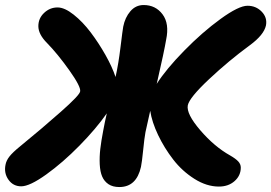

<svg xmlns="http://www.w3.org/2000/svg" viewBox="-48 -736 1089 771"><path d="M37.1 12.2Q4.9 12.2 -13.9 -14.2Q-32.7 -40.5 -25.9 -74.2Q-22.9 -91.3 -9.8 -107.9Q3.4 -124.5 32.2 -147.9Q120.1 -219.7 196 -286.9Q272 -354 273.9 -369.1Q277.3 -387.7 230.2 -453.9Q183.1 -520 141.1 -563Q106 -598.1 106 -630.9Q106 -662.6 129.2 -684.3Q152.3 -706.1 183.1 -706.1Q211.4 -706.1 247.8 -677.2Q284.2 -648.4 316.4 -605.7Q348.6 -563 375.7 -514.9Q402.8 -466.8 416 -426.8Q427.7 -479 436 -547.4Q444.3 -615.7 446.8 -628.9Q454.1 -666 475.6 -690.9Q497.1 -715.8 528.8 -715.8Q576.7 -715.8 604.7 -678.5Q632.8 -641.1 619.1 -576.2Q611.8 -532.2 582 -401.9L581.1 -398.9Q619.1 -458.5 691.9 -532.7Q764.6 -606.9 837.6 -659.9Q910.6 -712.9 945.8 -712.9Q980 -712.9 1002.9 -689.2Q1025.9 -665.5 1020 -633.8Q1011.7 -595.7 955.1 -554.2Q871.1 -492.7 791.7 -418.2Q712.4 -343.8 706.1 -313Q699.7 -278.8 756.3 -212.9Q813 -147 876 -111.8Q898.9 -98.6 908.9 -87.6Q918.9 -76.7 918.9 -63Q918.9 -30.8 894 -8.8Q869.1 13.2 831.1 13.2Q781.7 13.2 732.7 -17.8Q683.6 -48.8 647.7 -95.2Q611.8 -141.6 586.9 -193.8Q562 -246.1 555.2 -291Q536.6 -206.5 536.1 -205.1Q531.7 -181.6 526.9 -133.1Q522 -84.5 518.1 -65.9Q500 15.1 431.2 15.1Q404.8 15.1 387.7 3.7Q370.6 -7.8 362.3 -27.1Q354 -46.4 352.5 -76.2Q351.1 -106 354.7 -137.7Q358.4 -169.4 366.2 -210Q372.6 -245.1 380.9 -280.8Q337.9 -219.2 271 -151.1Q204.1 -83 137.7 -35.4Q71.3 12.2 37.1 12.2Z"/></svg>

Font: Shantell Sans Normal
Style: Italic
Weight: 800
Italic angle: -11.31°
Designer: Stephen Nixon, Anya Danilova, Shantell Martin
Foundry: Arrow Type
Version: Version 1.006;[559af2be0]